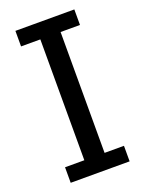

<svg xmlns="http://www.w3.org/2000/svg" viewBox="-136 -776 636 842"><g transform="rotate(-20 182.0 -354.5)"><path d="M319.5 0H44.5V-72.5H134.5V-636.5H44.5V-709H319.5V-636.5H229V-72.5H319.5Z"/></g></svg>

Font: Myanmar Ethnic
Style: Regular
Weight: 400
Designer: Khon Soe Zaw Thu
Foundry: PaOh Unicode khonsoezawthu@gmail.com and @hotmail.com
Version: Version 1.01 September 27, 2016